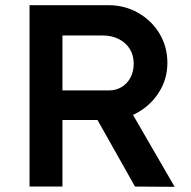

<svg xmlns="http://www.w3.org/2000/svg" viewBox="-20 -720 738 741"><path d="M94 0V-700H399Q461 -700 513 -670.5Q565 -641 595.5 -590.5Q626 -540 626 -477Q626 -417 595.5 -367Q565 -317 513.5 -287Q462 -257 399 -257H221V0ZM501 0 323 -316 456 -341 654 1ZM221 -371H400Q428 -371 450 -384.5Q472 -398 484 -421.5Q496 -445 496 -474Q496 -507 481 -531Q466 -555 439 -569Q412 -583 377 -583H221Z"/></svg>

Font: Readex Pro Medium
Style: Regular
Weight: 500
Designer: Bonnie Shaver-Troup, Thomas Jockin
Foundry: Lexend
Version: Version 1.204